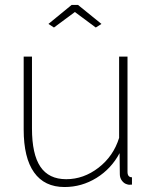

<svg xmlns="http://www.w3.org/2000/svg" viewBox="-20 -750 621 780"><path d="M176.8 -652.8 271 -730H296.9L392.1 -652.8L369.1 -638.2L284.2 -701.2L199.2 -638.2ZM76.2 -224.1V-520H109.9V-228Q109.9 -123.5 144 -72.8Q178.2 -22 249 -22Q319.8 -22 380.4 -68.8Q440.9 -115.7 463.9 -189.9V-520H498V-51.8Q498 -29.8 516.1 -29.8V0Q502.9 1.5 497.1 -1Q484.4 -3.9 475.6 -15.6Q466.8 -27.3 466.8 -42L465.8 -127.9Q432.1 -64.5 372.1 -27.3Q312 9.8 242.2 9.8Q160.6 9.8 118.4 -49.6Q76.2 -108.9 76.2 -224.1Z"/></svg>

Font: Rawline ExtraLight
Style: Regular
Weight: 275
Designer: Matt McInerney, Pablo Impallari, Rodrigo Fuenzalida
Foundry: Matt McInerney, Pablo Impallari, Rodrigo Fuenzalida
Version: Version 4.020;PS 004.020;hotconv 1.0.88;makeotf.lib2.5.64775